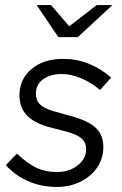

<svg xmlns="http://www.w3.org/2000/svg" viewBox="-20 -730 483 760"><path d="M204 10Q145 10 93.5 -12Q42 -34 3 -76L47 -122Q91 -81 126 -65Q161 -49 205 -49Q254 -49 287.5 -75.5Q321 -102 321 -139Q321 -165 304.5 -180.5Q288 -196 247 -208L170 -228Q112 -245 84.5 -275.5Q57 -306 57 -353Q57 -417 105 -457Q153 -497 229 -497Q282 -497 329.5 -478.5Q377 -460 420 -423L376 -374Q340 -404 300.5 -420.5Q261 -437 225 -437Q179 -437 150.5 -416Q122 -395 122 -360Q122 -333 138 -317Q154 -301 192 -290L270 -268Q333 -250 361 -222Q389 -194 389 -148Q389 -103 365 -67.5Q341 -32 299 -11Q257 10 204 10ZM211 -583 125 -710H182L254 -626L363 -710H425L288 -583Z"/></svg>

Font: Red Hat Text
Style: Italic
Weight: 400
Italic angle: -12°
Designer: Pentagram, MCKL
Foundry: Pentagram, MCKL
Version: Version 1.023